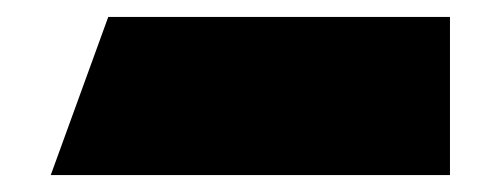

<svg xmlns="http://www.w3.org/2000/svg" viewBox="-20 -207 592 227"><path d="M512 0H40L108 -187H512Z"/></svg>

Font: Clickuper
Style: Bold
Weight: 700
Designer: Denis Ignatov
Foundry: Denis Ignatov
Version: Version 1.10 April 16, 2021